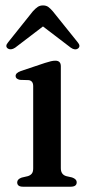

<svg xmlns="http://www.w3.org/2000/svg" viewBox="-20 -706 343 726"><path d="M210 -455.5V-70Q210 -46 230.5 -40L252.5 -35Q270 -29 270 -16.5Q270 0 247 0H67Q45 0 45 -16.5Q45 -28.5 62 -34.5L85.5 -40Q95 -43 100.2 -49.5Q105.5 -56 105.5 -69.5V-380.5Q105.5 -400 89 -403L55.5 -404Q39 -407.5 39 -418.5Q39 -430.5 59 -437.5L150 -468Q164 -472.5 172.8 -474.5Q181.5 -476.5 189.5 -476.5Q210 -476.5 210 -455.5ZM275.5 -523Q264 -514.5 248 -525.5L142.5 -606L37 -525.5Q21 -515 9 -523Q-2 -531.5 11 -546.5L104.5 -663.5Q114 -674 122.5 -679.8Q131 -685.5 142.5 -685.5Q154.5 -685.5 162.5 -679.8Q170.5 -674 179.5 -663.5L273.5 -546.5Q286 -532 275.5 -523Z"/></svg>

Font: Fraunces 9pt S000
Style: Regular
Weight: 400
Version: Version 1.000; ttfautohint (v1.8.3)